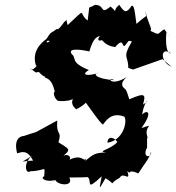

<svg xmlns="http://www.w3.org/2000/svg" viewBox="-20 -756 730 795"><path d="M339 -106C326 -72 325 -134 248 -83C292 -92 263 -141 221 -94C284 -143 272 -133 206 -177C195 -174 184 -165 222 -166C238 -222 212 -186 217 -257L129 -209L106 -202L79 -193C79 -193 32 -194 51 -121C71 -127 93 -137 117 -91C61 -89 61 -76 114 -112C74 -82 86 -32 106 -47C170 -48 166 -76 163 -26C136 -16 200 11 225 -27C171 21 174 11 209 -11C217 11 287 19 267 -21C300 -21 348 -22 343 -23C363 -7 331 40 401 -26C390 36 388 30 417 -18C468 12 421 9 476 -20C490 -48 523 2 507 -48C527 -28 502 -60 553 -38C576 -76 595 -93 606 -128C606 -98 567 -104 589 -145V-183C597 -187 575 -206 597 -234C592 -236 576 -228 566 -226C613 -291 592 -304 568 -282C582 -356 606 -342 572 -323C583 -362 585 -376 516 -345C512 -350 504 -394 492 -389C515 -383 458 -397 505 -437C433 -393 423 -442 453 -424C373 -430 363 -452 389 -455C353 -441 308 -442 348 -466C268 -499 299 -514 278 -531C261 -552 291 -556 350 -543C367 -602 382 -602 394 -608C367 -571 430 -596 392 -597C407 -591 412 -567 457 -561C495 -607 484 -553 498 -568C513 -585 509 -591 526 -584C484 -513 512 -527 511 -475L531 -468L653 -511L690 -480C642 -499 643 -567 688 -535C663 -535 667 -603 669 -624C696 -589 689 -597 660 -635C626 -613 646 -609 601 -629C617 -628 586 -673 583 -711C583 -674 599 -706 545 -657C536 -733 532 -733 525 -732C505 -703 497 -700 474 -736C432 -703 486 -687 438 -729C391 -692 419 -735 373 -736C341 -714 354 -750 343 -671C301 -702 345 -730 260 -652C256 -666 253 -692 252 -659C258 -695 227 -626 215 -636C180 -609 200 -636 165 -584C213 -599 155 -558 180 -600C141 -575 112 -536 129 -484C142 -494 112 -454 105 -473C143 -443 125 -462 142 -457C165 -430 174 -443 165 -435C209 -425 204 -356 212 -374C194 -386 205 -335 229 -337C198 -343 285 -323 299 -366C245 -323 318 -290 295 -306C293 -297 360 -342 331 -337C358 -301 390 -252 406 -240C418 -254 440 -294 495 -273C508 -253 491 -175 425 -165C425 -193 451 -190 466 -168C439 -137 378 -129 419 -125C370 -123 366 -116 333 -90Z"/></svg>

Font: Asimov Aggro
Style: It
Weight: 500
Designer: Google
Version: Version 2.000980; 2014